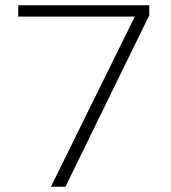

<svg xmlns="http://www.w3.org/2000/svg" viewBox="-20 -708 650 728"><path d="M173 0 491 -645H49V-688H546V-650L228 0Z"/></svg>

Font: Saira SemiExpanded ExtraLight
Style: Regular
Weight: 250
Width: 6
Designer: Hector Gatti with collaboration of the Omnibus-Type team
Foundry: Omnibus-Type
Version: Version 1.101